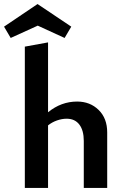

<svg xmlns="http://www.w3.org/2000/svg" viewBox="-49 -931 614 951"><path d="M138 -804 4 -743 -29 -799 137 -911 304 -799 271 -743ZM482 -275V0H366V-233Q366 -285 344 -314Q322 -343 281 -343Q258 -343 233.5 -334.5Q209 -326 189 -310V0H74V-700L189 -721V-375Q254 -428 333 -428Q397 -428 439.5 -386.5Q482 -345 482 -275Z"/></svg>

Font: Ysabeau Infant
Style: Bold
Weight: 700
Designer: Christian Thalmann (Catharsis Fonts)
Version: Version 0.003